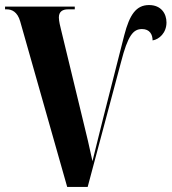

<svg xmlns="http://www.w3.org/2000/svg" viewBox="-20 -740 679 760"><path d="M246 0H327L459 -494C486 -599 507 -625 542 -625C573 -625 584 -603 584 -580C610 -584 639 -610 639 -651C639 -686 618 -720 570 -720C519 -720 493 -682 472 -601L388 -271C377 -225 367 -189 346 -102C335 -153 322 -211 306 -274L222 -621C219 -633 213 -656 213 -671C213 -695 229 -703 249 -703H276V-714H0V-703H7C26 -703 49 -694 60 -655Z"/></svg>

Font: Noto Serif Display Condensed Extra
Style: Regular
Weight: 800
Width: 3
Designer: Monotype Design Team
Foundry: Monotype Imaging Inc.
Version: Version 1.900